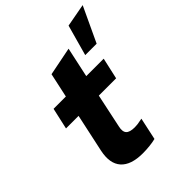

<svg xmlns="http://www.w3.org/2000/svg" viewBox="-227 -930 1059 1059"><g transform="rotate(-45 302.5 -400.5)"><path d="M420 -602 470 -782 605 -807 509 -602ZM262 6Q170 6 130.5 -38.5Q91 -83 109 -168L157 -391H59L87 -516H183L214 -659L380 -692L342 -516H478L450 -391H315L273 -193Q265 -158 279 -142.5Q293 -127 332 -127Q344 -127 355 -128.5Q366 -130 391 -135L363 -5Q344 0 316.5 3Q289 6 262 6Z"/></g></svg>

Font: Red Hat Text
Style: Italic
Weight: 300
Italic angle: -12°
Designer: Pentagram, MCKL
Foundry: Pentagram, MCKL
Version: Version 1.023